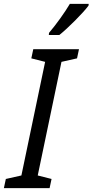

<svg xmlns="http://www.w3.org/2000/svg" viewBox="-55 -967 476 987"><path d="M196 -787H250C293 -821 373 -901 400 -938L401 -947H304C278 -903 236 -844 197 -798ZM-35 0H200L210 -47L139 -65L261 -649L341 -667L351 -714H116L106 -667L177 -649L55 -65L-25 -47Z"/></svg>

Font: Noto Sans Display SemiCondensed
Style: Italic
Weight: 400
Width: 4
Italic angle: -12°
Designer: Monotype Design Team
Foundry: Monotype Imaging Inc.
Version: Version 1.900